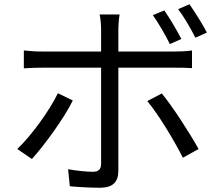

<svg xmlns="http://www.w3.org/2000/svg" viewBox="-20 -839 1040 902"><path d="M952 -686C933 -723 896 -782 870 -819L817 -796C845 -759 876 -705 898 -662ZM832 -656C811 -697 777 -754 752 -790L698 -768C725 -730 758 -673 778 -632ZM252 -401C213 -320 127 -201 61 -139L130 -92C186 -154 280 -281 322 -367ZM801 -521C825 -521 855 -521 882 -519V-602C857 -598 824 -597 800 -597H536V-699C536 -721 539 -757 542 -771H448C452 -756 455 -722 455 -700V-597H177C145 -597 120 -599 92 -602V-518C119 -520 147 -521 177 -521H455V-70C455 -44 443 -32 416 -32C390 -32 344 -36 300 -44L308 36C348 40 408 43 450 43C510 43 536 16 536 -37V-521ZM672 -364C725 -301 800 -176 839 -98L913 -139C873 -211 793 -336 740 -400Z"/></svg>

Font: Source Han Sans KR Regular
Style: Regular
Weight: 400
Designer: Ryoko NISHIZUKA (kana & ideographs); Paul D. Hunt (Latin, Greek & Cyrillic); Wenlong ZHANG (bopomofo); Sandoll Communica
Foundry: Adobe Systems Incorporated
Version: Version 1.004;PS 1.004;hotconv 1.0.82;makeotf.lib2.5.63406